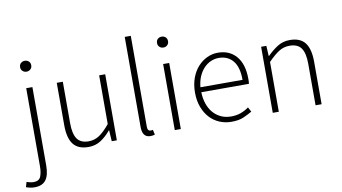

<svg xmlns="http://www.w3.org/2000/svg" viewBox="-121 -932 2448 1374"><g transform="rotate(-10 1103.0 -245.0)"><path d="M29 229Q12 229 -5 225.5Q-22 222 -33 217L-22 181Q-13 184 0.5 187.5Q14 191 28 191Q68 191 80 161.5Q92 132 92 86V-480H137V89Q137 160 111 194.5Q85 229 29 229ZM115 -596Q99 -596 87 -607Q75 -618 75 -635Q75 -654 87 -664.5Q99 -675 115 -675Q132 -675 144 -664.5Q156 -654 156 -635Q156 -618 144 -607Q132 -596 115 -596Z M459 12Q384 12 349 -33Q314 -78 314 -172V-480H358V-178Q358 -101 383.5 -64.5Q409 -28 467 -28Q510 -28 545 -51.5Q580 -75 622 -126V-480H666V0H629L624 -80H622Q587 -38 548 -13Q509 12 459 12Z M909 12Q850 12 850 -64V-719H894V-58Q894 -42 900 -34.5Q906 -27 915 -27Q918 -27 921.5 -27Q925 -27 933 -29L941 7Q934 9 927 10.5Q920 12 909 12Z M1087 0V-480H1131V0ZM1110 -596Q1093 -596 1081.5 -607Q1070 -618 1070 -635Q1070 -654 1081.5 -664.5Q1093 -675 1110 -675Q1127 -675 1138.5 -664.5Q1150 -654 1150 -635Q1150 -618 1138.5 -607Q1127 -596 1110 -596Z M1498 12Q1452 12 1411.5 -5Q1371 -22 1341 -54.5Q1311 -87 1293.5 -133.5Q1276 -180 1276 -239Q1276 -298 1293.5 -345Q1311 -392 1340.5 -424.5Q1370 -457 1407.5 -474.5Q1445 -492 1485 -492Q1571 -492 1620 -434Q1669 -376 1669 -270Q1669 -261 1669 -252Q1669 -243 1667 -234H1321Q1322 -189 1335 -150.5Q1348 -112 1371.5 -84.5Q1395 -57 1428 -41.5Q1461 -26 1502 -26Q1541 -26 1572.5 -37.5Q1604 -49 1631 -69L1649 -35Q1620 -18 1585.5 -3Q1551 12 1498 12ZM1321 -270H1627Q1627 -363 1589 -408.5Q1551 -454 1486 -454Q1455 -454 1427 -441.5Q1399 -429 1376.5 -405Q1354 -381 1339.5 -347Q1325 -313 1321 -270Z M1799 0V-480H1837L1841 -406H1844Q1881 -443 1920 -467.5Q1959 -492 2009 -492Q2084 -492 2119 -447Q2154 -402 2154 -308V0H2110V-302Q2110 -379 2084.5 -415.5Q2059 -452 2000 -452Q1957 -452 1922 -429.5Q1887 -407 1843 -362V0Z"/></g></svg>

Font: hySource Sans Pro Light
Style: Regular
Weight: 300
Designer: Paul D. Hunt
Foundry: Adobe Systems Incorporated
Version: Version 2.021;PS 2.000;hotconv 1.0.86;makeotf.lib2.5.63406